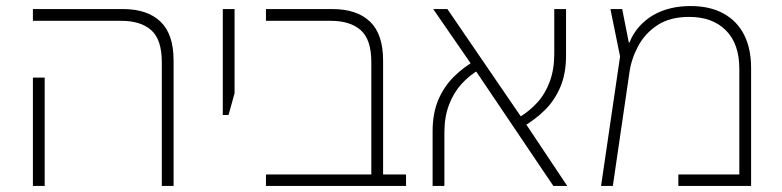

<svg xmlns="http://www.w3.org/2000/svg" viewBox="-20 -616 2592 636"><path d="M516 0V-410Q516 -485 481 -516Q446 -547 382 -547H89V-586H387Q468 -586 511.5 -544.5Q555 -503 555 -416V0ZM89 0V-359H128V0Z M718 -235V-586H757V-307L737 -235Z M1210 0V-410Q1210 -485 1175 -516Q1140 -547 1076 -547H861V-586H1081Q1162 -586 1205.5 -544.5Q1249 -503 1249 -416V0ZM861 0V-38H1325V0Z M1813 0 1544 -399 1415 -586H1462L1715 -216L1859 0ZM1413 0V-181Q1413 -241 1432 -285.5Q1451 -330 1484 -362.5Q1517 -395 1557 -417L1569 -386Q1535 -367 1508.5 -337.5Q1482 -308 1467 -268Q1452 -228 1452 -176V0ZM1712 -196 1699 -227Q1733 -247 1759.5 -276Q1786 -305 1801 -345.5Q1816 -386 1816 -437V-586H1855V-432Q1855 -372 1836 -327.5Q1817 -283 1784.5 -251Q1752 -219 1712 -196Z M2267 -596Q2332 -596 2377 -571Q2422 -546 2445 -500.5Q2468 -455 2468 -391V0H2227V-38H2429V-388Q2429 -471 2384.5 -515.5Q2340 -560 2263 -560Q2199 -560 2157.5 -532.5Q2116 -505 2093.5 -462.5Q2071 -420 2065 -376L2010 0H1971L2034 -429L2002 -586H2041L2063 -475H2065Q2077 -505 2097.5 -528Q2118 -551 2144 -566Q2170 -581 2201 -588.5Q2232 -596 2267 -596Z"/></svg>

Font: Noto Sans Hebrew ExtraLight
Style: Regular
Weight: 250
Designer: Monotype Design Team
Foundry: Monotype Imaging Inc.
Version: Version 2.003